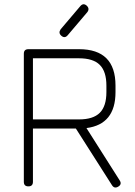

<svg xmlns="http://www.w3.org/2000/svg" viewBox="-20 -860 622 886"><path d="M263 -695Q248 -708 260 -725L350 -831Q364 -848 380 -834Q395 -820 383 -804L293 -698Q279 -681 263 -695ZM132 -21Q132 0 111 0Q90 0 90 -21V-612Q90 -633 111 -633H345Q513 -633 513 -465V-435Q513 -286 379 -269L532 -28Q544 -10 526 1Q508 12 497 -5L330 -267H132ZM345 -591H132V-309H345Q410 -309 440.5 -339.5Q471 -370 471 -435V-465Q471 -530 440.5 -560.5Q410 -591 345 -591Z"/></svg>

Font: Jura Light
Style: Regular
Weight: 300
Designer: Daniel Johnson, Alexei Vanyashin
Foundry: Daniel Johnson
Version: Version 5.103